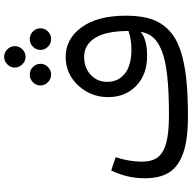

<svg xmlns="http://www.w3.org/2000/svg" viewBox="-20 -880 915 914"><g transform="rotate(-90 437.0 -423.5)"><path d="M673.8 -810.1Q673.8 -789.1 658.7 -773.9Q643.6 -758.8 623 -758.8Q602.5 -758.8 587.2 -774.2Q571.8 -789.6 571.8 -810.1Q571.8 -830.6 587.2 -845.7Q602.5 -860.8 623 -860.8Q643.6 -860.8 658.7 -845.7Q673.8 -830.6 673.8 -810.1ZM539.1 -637.2Q517.6 -637.2 502.2 -652.1Q486.8 -667 486.8 -688Q486.8 -709 502.2 -723.9Q517.6 -738.8 539.1 -738.8Q559.6 -738.8 574.7 -723.6Q589.8 -708.5 589.8 -688Q589.8 -667.5 574.7 -652.3Q559.6 -637.2 539.1 -637.2ZM707 -738.8Q728.5 -738.8 743.7 -723.9Q758.8 -709 758.8 -688Q758.8 -667 743.7 -652.1Q728.5 -637.2 707 -637.2Q686.5 -637.2 671.1 -652.3Q655.8 -667.5 655.8 -688Q655.8 -708.5 671.1 -723.6Q686.5 -738.8 707 -738.8ZM623 -567.9Q708.5 -567.9 763.7 -491.9Q818.8 -416 818.8 -280.8Q818.8 -222.7 808.1 -179.2Q797.4 -135.7 772.7 -102.5Q748 -69.3 711.4 -47.4Q674.8 -25.4 619.6 -11.5Q564.5 2.4 496.3 8.3Q428.2 14.2 336.9 14.2Q229.5 14.2 165 -8.3Q100.6 -30.8 72.8 -75.2Q44.9 -119.6 44.9 -191.9Q44.9 -275.4 82 -351.1L145 -330.1Q124 -265.1 124 -205.1Q124 -156.7 144.8 -129.4Q165.5 -102.1 213.4 -89.1Q261.2 -76.2 345.2 -76.2Q458 -76.2 533.2 -84.5Q608.4 -92.8 652.1 -110.6Q695.8 -128.4 715.8 -152.1Q735.8 -175.8 742.2 -210.9Q705.6 -180.2 627 -180.2Q538.6 -180.2 484.9 -232.2Q431.2 -284.2 431.2 -365.2Q431.2 -448.7 486.8 -508.3Q542.5 -567.9 623 -567.9ZM503.9 -370.1Q503.9 -317.4 543.2 -286.1Q582.5 -254.9 658.2 -254.9Q704.6 -254.9 746.1 -269Q745.6 -377 712.6 -428.5Q679.7 -480 623 -480Q570.8 -480 537.4 -448.7Q503.9 -417.5 503.9 -370.1Z"/></g></svg>

Font: FiraGO
Style: Regular
Weight: 400
Designer: bBox Type
Foundry: bBox Type GmbH
Version: Version 1.001;PS 001.001;hotconv 1.0.88;makeotf.lib2.5.64775